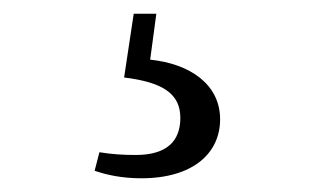

<svg xmlns="http://www.w3.org/2000/svg" viewBox="-20 -22 475 280"><path d="M208 -2H175L161 91C218 98 243 115 243 150C243 184 223 204 178 204C160 204 143 203 125 200L118 227C135 233 158 238 186 238C262 238 301 201 301 152C301 101 257 71 199 65Z"/></svg>

Font: Noto Serif CJK JP
Style: Regular
Weight: 400
Designer: Ryoko NISHIZUKA 西塚涼子 (kana & ideographs); Frank Grießhammer (Latin, Greek & Cyrillic); Wenlong ZHANG 张文龙 (bopomofo); San
Foundry: Adobe Systems Incorporated
Version: Version 1.000;PS 1;hotconv 16.6.53;makeotf.lib2.5.65590